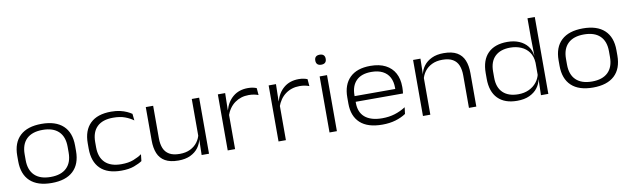

<svg xmlns="http://www.w3.org/2000/svg" viewBox="-42 -1139 5352 1628"><g transform="rotate(-10 2634.0 -325.5)"><path d="M303.5 13Q181.5 13 118 -46.5Q54.5 -106 54.5 -218.5V-265Q54.5 -377 118.2 -436.5Q182 -496 303.5 -496Q425 -496 488.8 -436.5Q552.5 -377 552.5 -265V-218.5Q552.5 -106 488.8 -46.5Q425 13 303.5 13ZM303.5 -39Q393.5 -39 441 -84.8Q488.5 -130.5 488.5 -217V-266.5Q488.5 -353 441 -398.5Q393.5 -444 303.5 -444Q213.5 -444 166 -398.5Q118.5 -353 118.5 -266.5V-217Q118.5 -130.5 166 -84.8Q213.5 -39 303.5 -39Z M903 12.5Q783.5 12.5 722.5 -47.5Q661.5 -107.5 661.5 -219.5V-265.5Q661.5 -376.5 722.8 -436Q784 -495.5 902.5 -495.5Q945.5 -495.5 979 -487.8Q1012.5 -480 1037.2 -468.5Q1062 -457 1078.5 -445.5L1084.5 -388Q1055 -410 1012.8 -426Q970.5 -442 910.5 -442Q819.5 -442 772.5 -396.5Q725.5 -351 725.5 -265V-220Q725.5 -134 773 -87.8Q820.5 -41.5 912.5 -41.5Q974 -41.5 1016.8 -58Q1059.5 -74.5 1090 -96L1083.5 -38Q1057 -20 1012.8 -3.8Q968.5 12.5 903 12.5Z M1263 -482.5V-201.5Q1263 -153 1277.5 -117Q1292 -81 1325.5 -61.2Q1359 -41.5 1415.5 -41.5Q1467.5 -41.5 1505.8 -60.2Q1544 -79 1568 -111Q1592 -143 1599.5 -183L1612 -135H1598.5Q1591 -96 1566 -62.5Q1541 -29 1498.2 -8.5Q1455.5 12 1394 12Q1323.5 12 1280.5 -12.8Q1237.5 -37.5 1218.5 -83.8Q1199.5 -130 1199.5 -194.5V-482.5ZM1659 -482.5V0H1595.5L1598.5 -135L1595.5 -140V-482.5Z M1879.5 -284.5 1864.5 -331 1880 -333.5Q1900.5 -406.5 1951.8 -448.8Q2003 -491 2079.5 -491Q2104 -491 2122.5 -487Q2141 -483 2154 -477.5L2159 -417Q2142.5 -423.5 2121.5 -427.5Q2100.5 -431.5 2076 -431.5Q2008 -431.5 1956.2 -394.2Q1904.5 -357 1879.5 -284.5ZM1820 0V-482.5H1883L1879.5 -324L1883.5 -320.5V0Z M2317 -284.5 2302 -331 2317.5 -333.5Q2338 -406.5 2389.2 -448.8Q2440.5 -491 2517 -491Q2541.5 -491 2560 -487Q2578.5 -483 2591.5 -477.5L2596.5 -417Q2580 -423.5 2559 -427.5Q2538 -431.5 2513.5 -431.5Q2445.5 -431.5 2393.8 -394.2Q2342 -357 2317 -284.5ZM2257.5 0V-482.5H2320.5L2317 -324L2321 -320.5V0Z M2696.5 0V-482.5H2760V0ZM2728 -578Q2706 -578 2694.8 -589Q2683.5 -600 2683.5 -620V-622.5Q2683.5 -642.5 2694.8 -653.2Q2706 -664 2728 -664Q2750.5 -664 2761.8 -653Q2773 -642 2773 -622.5V-620Q2773 -600 2761.8 -589Q2750.5 -578 2728 -578Z M3150 12.5Q3024.5 12.5 2960.5 -46.2Q2896.5 -105 2896.5 -213V-267Q2896.5 -376 2957.5 -436Q3018.5 -496 3134 -496Q3212 -496 3264.8 -468.8Q3317.5 -441.5 3344.2 -392.2Q3371 -343 3371 -275.5V-265.5Q3371 -254 3370 -241.8Q3369 -229.5 3367.5 -217.5H3308Q3309 -233.5 3309.2 -248.8Q3309.5 -264 3309.5 -277.5Q3309.5 -329.5 3289.8 -366.8Q3270 -404 3230.8 -424Q3191.5 -444 3134 -444Q3048 -444 3003.8 -399.2Q2959.5 -354.5 2959.5 -273.5V-246.5L2960 -238.5V-207Q2960 -169 2971.8 -138.5Q2983.5 -108 3008 -86.2Q3032.5 -64.5 3070 -52.8Q3107.5 -41 3159 -41Q3217.5 -41 3267 -56.2Q3316.5 -71.5 3361 -100L3354 -43.5Q3315 -17.5 3264 -2.5Q3213 12.5 3150 12.5ZM2927.5 -217.5V-266.5H3353.5V-217.5Z M3897 0V-281Q3897 -329.5 3882.5 -365.5Q3868 -401.5 3834.5 -421.2Q3801 -441 3744.5 -441Q3693 -441 3654.5 -422.2Q3616 -403.5 3592.2 -371.5Q3568.5 -339.5 3560.5 -299.5L3548 -347.5H3561.5Q3569 -386.5 3594 -420Q3619 -453.5 3662 -474Q3705 -494.5 3766 -494.5Q3837 -494.5 3879.8 -469.8Q3922.5 -445 3941.5 -398.8Q3960.5 -352.5 3960.5 -288V0ZM3501 0V-482.5H3564.5L3561.5 -347.5L3564.5 -342.5V0Z M4311 12Q4204 12 4146 -46.8Q4088 -105.5 4088 -217V-265Q4088 -377.5 4146.5 -436Q4205 -494.5 4313.5 -494.5Q4370.5 -494.5 4414.8 -475.8Q4459 -457 4486.2 -422.5Q4513.5 -388 4519 -340.5H4540L4519.5 -279Q4516.5 -334.5 4490.5 -370.5Q4464.5 -406.5 4422.5 -424.5Q4380.5 -442.5 4329.5 -442.5Q4245 -442.5 4198.5 -398Q4152 -353.5 4152 -267.5V-215.5Q4152 -130.5 4198.5 -85.8Q4245 -41 4330.5 -41Q4381.5 -41 4421.8 -59.8Q4462 -78.5 4488 -111.2Q4514 -144 4522 -185L4539.5 -136.5H4520Q4513 -96.5 4487.2 -62.8Q4461.5 -29 4417.8 -8.5Q4374 12 4311 12ZM4517 0 4520.5 -136.5 4519.5 -157V-328.5L4520 -344L4517.5 -489V-662H4580.5V0Z M4964.5 13Q4842.5 13 4779 -46.5Q4715.5 -106 4715.5 -218.5V-265Q4715.5 -377 4779.2 -436.5Q4843 -496 4964.5 -496Q5086 -496 5149.8 -436.5Q5213.5 -377 5213.5 -265V-218.5Q5213.5 -106 5149.8 -46.5Q5086 13 4964.5 13ZM4964.5 -39Q5054.5 -39 5102 -84.8Q5149.5 -130.5 5149.5 -217V-266.5Q5149.5 -353 5102 -398.5Q5054.5 -444 4964.5 -444Q4874.5 -444 4827 -398.5Q4779.5 -353 4779.5 -266.5V-217Q4779.5 -130.5 4827 -84.8Q4874.5 -39 4964.5 -39Z"/></g></svg>

Font: Anek Gujarati SemiExpanded Light
Style: Regular
Weight: 300
Width: 6
Designer: Mrunmayee Ghaisas (Gujarati), Yesha Goshar (Latin)
Foundry: Ek Type
Version: Version 1.003